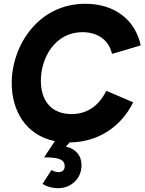

<svg xmlns="http://www.w3.org/2000/svg" viewBox="-20 -735 764 1015"><path d="M287 260C357 260 411 208 411 139C411 86 379 51 328 40L348.5 18C495.5 16.5 618.5 -61.5 684 -194L542 -255C505 -180 445 -132 358 -132C253 -132 196 -201 196 -308C196 -432 273 -565 416 -565C494 -565 556 -525 572 -450L724 -495C695 -629 588 -715 431 -715C182 -715 42 -494 42 -295C42 -152 114.5 -20.5 270 11L213 97C268 97 322 100 322 143C322 165 308 175 289 175C278 175 265 171 252 164L205 237C233 256 271 260 287 260Z"/></svg>

Font: HK Grotesk Black
Style: Italic
Weight: 900
Italic angle: -16°
Designer: Alfredo Marco Pradil
Foundry: Hanken Design Co.
Version: Version 3.001;FEAKit 1.0